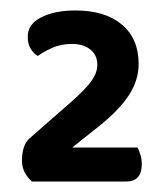

<svg xmlns="http://www.w3.org/2000/svg" viewBox="-20 -719 318 367"><path d="M124 -699Q181 -699 213 -672Q245 -645 245 -597Q245 -566 227 -538Q209 -510 172 -480L118 -437H243Q246 -431 248.5 -423Q251 -415 251 -405Q251 -372 221 -372H41Q33 -379 27.5 -389Q22 -399 22 -412Q22 -442 37 -455L117 -525Q144 -549 155 -564.5Q166 -580 166 -595Q166 -614 152.5 -624.5Q139 -635 118 -635Q97 -635 81 -628Q65 -621 52 -612Q44 -617 38.5 -626Q33 -635 33 -649Q33 -673 59 -686Q85 -699 124 -699Z"/></svg>

Font: Baloo Thambi 2 SemiBold
Style: Regular
Weight: 600
Designer: Aadarsh Rajan and Ek Type
Foundry: Ek Type
Version: Version 1.640;hotconv 1.0.111;makeotfexe 2.5.65597; ttfautoh